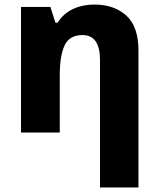

<svg xmlns="http://www.w3.org/2000/svg" viewBox="-20 -579 695 839"><path d="M585 240.2V-357.9C585 -428.7 566.9 -480 531.2 -511.7C495.1 -543.5 449.2 -559.1 393.1 -559.1C328.1 -559.1 266.6 -536.1 231.9 -480H222.2L200.2 -548.8H71.8V0H241.2V-250C241.2 -306.6 248 -350.1 262.2 -380.4C276.4 -410.6 302.2 -425.8 340.8 -425.8C393.1 -425.8 417 -386.7 417 -316.9V240.2Z"/></svg>

Font: Noto Reveo Sans
Style: Regular
Weight: 800
Designer: Monotype Design Team
Foundry: Monotype Imaging Inc.
Version: Version 2.007